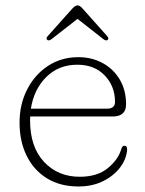

<svg xmlns="http://www.w3.org/2000/svg" viewBox="-20 -681 539 712"><path d="M447.5 -294Q447.5 -249 397.5 -249H92Q91.5 -242 91.5 -235Q91.5 -136 143.2 -80.8Q195 -25.5 275.5 -25.5Q341 -25.5 379.8 -57.5Q418.5 -89.5 429.5 -127.5Q433 -140.5 441.5 -140.5Q447.5 -140.5 449.5 -136.2Q451.5 -132 451.5 -126.5Q449 -91.5 425.5 -60.2Q402 -29 362.2 -9.2Q322.5 10.5 271 10.5Q203 10.5 154 -19.8Q105 -50 78.8 -103.5Q52.5 -157 52.5 -226Q52.5 -294.5 80.8 -349.5Q109 -404.5 158.2 -436.8Q207.5 -469 270.5 -469Q320.5 -469 360.5 -447.2Q400.5 -425.5 424 -386.2Q447.5 -347 447.5 -294ZM266.5 -441Q198 -441 152 -395.8Q106 -350.5 94.5 -278H376.5Q406.5 -278 406.5 -303Q406.5 -361 368.5 -401Q330.5 -441 266.5 -441ZM378.5 -532.5Q373 -529 364.5 -535L267.5 -611L170 -535Q161.5 -529 156 -532.5Q149 -537.5 156.5 -546.5L248.5 -649.5Q259 -661 268 -661Q276 -661 286 -649.5L378 -546.5Q385.5 -537.5 378.5 -532.5Z"/></svg>

Font: Fraunces 9pt SuperSoft Thin
Style: Regular
Weight: 100
Version: Version 1.000;[b76b70a41]